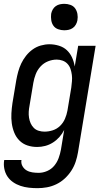

<svg xmlns="http://www.w3.org/2000/svg" viewBox="-31 -759 551 1002"><path d="M165 223Q142 223 119.5 220.5Q97 218 76 211Q55 204 37 191.5Q19 179 7.5 161.5Q-4 144 -8.5 121.5Q-13 99 -9 76H81Q78 93 86 107.5Q94 122 107.5 130Q121 138 137.5 140.5Q154 143 171 143Q193 143 215 133.5Q237 124 252 106Q267 88 275 66Q283 44 287 22L304 -81Q294 -61 279 -44Q264 -27 245 -15Q226 -3 205 2.5Q184 8 163 8Q136 8 112 0Q88 -8 70.5 -25.5Q53 -43 43.5 -66.5Q34 -90 30.5 -115.5Q27 -141 28.5 -167.5Q30 -194 34 -221L54 -341Q58 -363 64 -385Q70 -407 80 -428Q90 -449 105 -468Q120 -487 139.5 -501Q159 -515 182 -521.5Q205 -528 227 -528Q252 -528 276.5 -520.5Q301 -513 318 -497Q335 -481 345 -459Q355 -437 359 -412L377 -520H468L376 36Q372 60 364 84.5Q356 109 341.5 131.5Q327 154 307 172.5Q287 191 263 202.5Q239 214 214 218.5Q189 223 165 223ZM201 -72Q223 -72 244.5 -79Q266 -86 282.5 -102Q299 -118 308 -139Q317 -160 321 -182L341 -302Q343 -318 344.5 -335Q346 -352 344 -368Q342 -384 337 -399Q332 -414 321.5 -425.5Q311 -437 296 -442.5Q281 -448 265 -448Q242 -448 219.5 -439Q197 -430 180.5 -412Q164 -394 155.5 -372Q147 -350 143 -327L123 -207Q120 -192 119 -176Q118 -160 120.5 -144.5Q123 -129 129 -115.5Q135 -102 145.5 -91.5Q156 -81 171 -76.5Q186 -72 201 -72ZM304 -601Q288 -601 272.5 -606.5Q257 -612 248 -624.5Q239 -637 236.5 -653.5Q234 -670 236 -687Q238 -698 244 -709Q250 -720 260 -727Q270 -734 281.5 -736.5Q293 -739 305 -739Q321 -739 336.5 -733.5Q352 -728 361 -715.5Q370 -703 373 -686.5Q376 -670 373 -653Q371 -642 365 -631Q359 -620 349 -613Q339 -606 327.5 -603.5Q316 -601 304 -601Z"/></svg>

Font: Iosevka Term Curly Medium
Style: Italic
Weight: 500
Italic angle: -9°
Designer: Belleve Invis
Foundry: Belleve Invis
Version: Version 32.3.0